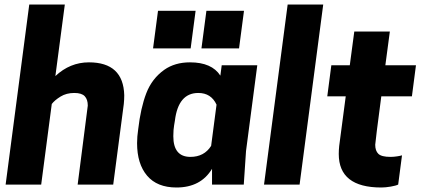

<svg xmlns="http://www.w3.org/2000/svg" viewBox="-20 -820 1885 853"><path d="M483 0H325L370 -351Q370 -378 356.5 -392.5Q343 -407 310 -407Q275 -407 249 -391Q223 -375 210 -358L163 0H5L110 -800H268L226 -482Q291 -543 375 -543Q528 -543 532 -397Q532 -378 530 -358Z M1123 -530H965ZM764 13Q678 13 633.5 -39.5Q589 -92 589 -184Q589 -213 594 -246Q605 -341 630 -406Q655 -471 710 -510Q757 -543 824 -543Q921 -543 959 -484L965 -530H1123L1073 -149L1063 0H922V-70Q872 13 764 13ZM826 -123Q887 -123 918 -172L942 -355Q918 -407 861 -407Q772 -407 757 -284Q755 -273 753.5 -263Q752 -253 751 -242.5Q750 -232 750 -215Q750 -123 826 -123ZM827 -605H660L682 -772H849ZM1042 -605H875L897 -772H1064Z M1311 0H1153L1258 -800H1416Z M1674 13Q1485 13 1485 -136Q1485 -153 1487 -172L1516 -392H1434L1452 -530H1534L1554 -680H1712L1692 -530H1828L1810 -392H1674Q1648 -195 1647 -177Q1647 -150 1661 -136.5Q1675 -123 1715 -123Q1729 -123 1745 -125.5Q1761 -128 1766 -130L1749 0Q1739 5 1716 9Q1693 13 1674 13Z"/></svg>

Font: Tanohe Sans
Style: Bold Italic
Weight: 700
Designer: Village Type and Design LLC & Cristiano Sobral
Foundry: Cooper Hewitt Smithsonian Design Museum
Version: Version 1.00;September 29, 2021;FontCreator 13.0.0.2655 64-b